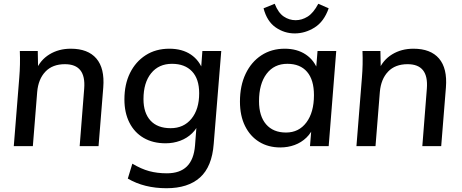

<svg xmlns="http://www.w3.org/2000/svg" viewBox="-20 -774 2448 1017"><path d="M53 0 82 -362Q88 -433 85 -504H180L182 -402H171Q193 -456 242 -486Q291 -516 355 -516Q446 -516 490.5 -464Q535 -412 527 -311L502 0H402L426 -305Q431 -370 405.5 -402Q380 -434 324 -434Q258 -434 220.5 -394.5Q183 -355 177 -287L154 0Z M681 93Q728 121 770.5 132.5Q813 144 864 144Q933 144 970 107.5Q1007 71 1013 -3L1023 -133L1037 -131Q1025 -95 998 -68.5Q971 -42 934.5 -28.5Q898 -15 857 -15Q790 -15 741 -43.5Q692 -72 665.5 -124.5Q639 -177 639 -247Q639 -327 668.5 -387Q698 -447 751.5 -481.5Q805 -516 877 -516Q945 -516 991 -485Q1037 -454 1056 -398L1044 -396L1052 -504H1152L1112 -12Q1103 109 1039.5 166Q976 223 862 223Q744 223 657 172ZM884 -95Q953 -95 994 -145Q1035 -195 1035 -280Q1035 -356 997 -396Q959 -436 891 -436Q821 -436 780.5 -386Q740 -336 740 -249Q740 -176 777 -135.5Q814 -95 884 -95Z M1465 7Q1401 7 1353 -22.5Q1305 -52 1278 -106.5Q1251 -161 1251 -236Q1251 -320 1281 -383Q1311 -446 1364.5 -481Q1418 -516 1488 -516Q1554 -516 1600 -485Q1646 -454 1665 -398L1652 -383L1662 -504H1761L1721 0H1622L1632 -123L1642 -106Q1630 -71 1603 -45Q1576 -19 1540.5 -6Q1505 7 1465 7ZM1495 -72Q1563 -72 1603 -125.5Q1643 -179 1643 -270Q1643 -351 1606.5 -393.5Q1570 -436 1502 -436Q1432 -436 1392 -383Q1352 -330 1352 -238Q1352 -159 1389.5 -115.5Q1427 -72 1495 -72ZM1541 -597Q1486 -597 1440 -629Q1394 -661 1376 -730L1435 -754Q1454 -706 1483 -686.5Q1512 -667 1546 -667Q1579 -667 1609.5 -686Q1640 -705 1666 -754L1721 -730Q1696 -659 1646 -628Q1596 -597 1541 -597Z M1868 0 1897 -362Q1903 -433 1900 -504H1995L1997 -402H1986Q2008 -456 2057 -486Q2106 -516 2170 -516Q2261 -516 2305.5 -464Q2350 -412 2342 -311L2317 0H2217L2241 -305Q2246 -370 2220.5 -402Q2195 -434 2139 -434Q2073 -434 2035.5 -394.5Q1998 -355 1992 -287L1969 0Z"/></svg>

Font: Muli SemiBold
Style: Italic
Weight: 600
Italic angle: -4.541°
Designer: Vernon Adams
Foundry: Vernon Adams
Version: Version 2.100; ttfautohint (v1.8.1.43-b0c9)